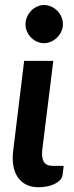

<svg xmlns="http://www.w3.org/2000/svg" viewBox="-20 -762 302 787"><path d="M79 -512.5H198.5L153.5 -150Q149.5 -116.5 159.5 -99.2Q169.5 -82 197.5 -82H241L236.5 -45.5Q235 -33 225.8 -23.5Q216.5 -14 202.8 -7.5Q189 -1 172.2 2.2Q155.5 5.5 139 5.5Q108.5 5.5 87 -5.5Q65.5 -16.5 52.2 -36.5Q39 -56.5 34.5 -83.8Q30 -111 34 -143.5ZM238 -662.5Q238 -646.5 231.2 -632.5Q224.5 -618.5 213.8 -608Q203 -597.5 189 -591.2Q175 -585 160 -585Q145.5 -585 131.8 -591.2Q118 -597.5 107.5 -608Q97 -618.5 90.8 -632.5Q84.5 -646.5 84.5 -662.5Q84.5 -678.5 91 -693Q97.5 -707.5 108 -718.2Q118.5 -729 132.2 -735.2Q146 -741.5 160.5 -741.5Q175.5 -741.5 189.5 -735.2Q203.5 -729 214.2 -718.5Q225 -708 231.5 -693.5Q238 -679 238 -662.5Z"/></svg>

Font: Lato 2
Style: Bold Italic
Weight: 700
Italic angle: -7°
Designer: Lukasz Dziedzic with Adam Twardoch and Botio Nikoltchev
Foundry: tyPoland Lukasz Dziedzic
Version: Version 2.015; 2015-08-06; http://www.latofonts.com/